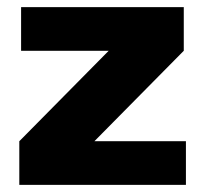

<svg xmlns="http://www.w3.org/2000/svg" viewBox="-20 -517 574 537"><path d="M244 -122 494 -375V-497H39V-375H284L34 -122V0H500V-122Z"/></svg>

Font: Exo 2 Extra Bold
Style: Regular
Weight: 800
Designer: Natanael Gama
Version: Version 1.001;PS 001.001;hotconv 1.0.88;makeotf.lib2.5.64775